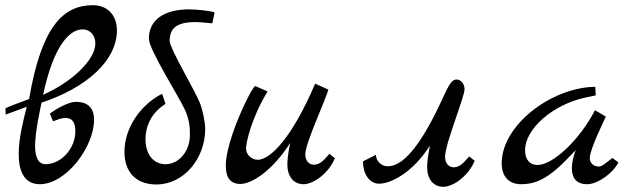

<svg xmlns="http://www.w3.org/2000/svg" viewBox="-20 -709 2417 739"><path d="M140 -314C313 -371 430 -476 430 -592C430 -649 395 -689 338 -689C224 -689 140 -609 92 -328C31 -305 14 -299 1 -292L2 -268L83 -298C71 -249 52 -181 52 -116C52 -56 70 0 133 0C235 0 342 -144 342 -248C342 -299 312 -317 273 -317C247 -317 209 -298 172 -272L184 -242C204 -249 215 -255 232 -255C254 -255 270 -243 270 -204C270 -135 213 -77 156 -77C125 -77 115 -108 115 -148C116 -205 133 -281 140 -314ZM146 -344C187 -538 250 -596 298 -596C326 -596 347 -574 347 -542C347 -481 263 -397 146 -344Z M706 -673C610 -672 553 -632 553 -560C553 -518 669 -337 692 -286C710 -245 711 -217 711 -190C711 -127 669 -77 617 -77C570 -77 540 -116 540 -173C540 -232 570 -280 617 -309L604 -348C522 -307 459 -217 459 -125C459 -46 504 1 582 1C687 1 770 -98 770 -214C770 -232 761 -286 748 -316C727 -366 633 -524 633 -551C633 -600 659 -624 733 -624C748 -624 783 -621 797 -619L806 -661C793 -667 737 -673 706 -673Z M1248 -117C1230 -97 1214 -75 1188 -75C1169 -75 1155 -91 1155 -115C1155 -157 1232 -322 1244 -364L1193 -387C1104 -178 1020 -94 972 -94C948 -94 927 -114 927 -138C927 -160 948 -256 1010 -357L962 -378C941 -361 849 -166 849 -72C849 -25 867 -1 905 -1C951 -1 1031 -55 1097 -159C1089 -121 1086 -93 1086 -76C1086 -30 1110 0 1148 0C1187 0 1245 -42 1269 -100Z M1377 -88C1377 -41 1401 -2 1439 -2C1485 -2 1569 -45 1635 -149C1627 -111 1624 -83 1624 -66C1624 -20 1648 10 1686 10C1725 10 1783 -32 1807 -90L1786 -107C1768 -87 1752 -65 1726 -65C1707 -65 1693 -81 1693 -105C1693 -156 1768 -334 1768 -366C1768 -386 1754 -403 1737 -403C1713 -403 1702 -367 1666 -293C1594 -145 1531 -69 1472 -69C1448 -69 1427 -89 1427 -113Z M2337 -101C2307 -78 2297 -68 2285 -68C2262 -68 2250 -84 2250 -101C2250 -135 2312 -260 2312 -260L2270 -285C2211 -170 2108 -74 2049 -74C2021 -74 2001 -92 2001 -131C2001 -215 2111 -307 2231 -333L2273 -342L2271 -375C2099 -372 1911 -225 1911 -81C1911 -30 1938 0 1986 0C2032 0 2081 -13 2159 -93L2196 -131C2187 -107 2181 -83 2181 -62C2181 -27 2196 0 2240 0C2282 0 2342 -45 2360 -84Z"/></svg>

Font: Marck Script
Style: Regular
Weight: 400
Designer: Denis Masharov, Marck Fogel
Foundry: Denis Masharov
Version: Version 1.002